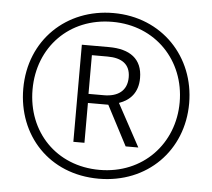

<svg xmlns="http://www.w3.org/2000/svg" viewBox="-52 -779 935 845"><g transform="rotate(5 415.5 -357.0)"><path d="M414 9C628 9 782 -147 782 -356C782 -561 631 -723 416 -723C209 -723 49 -573 49 -357C49 -152 194 9 414 9ZM414 -30C223 -30 90 -170 90 -357C90 -544 224 -684 415 -684C606 -684 740 -541 740 -357C740 -174 606 -30 414 -30ZM289 -143H338V-319H428L520 -143H576L474 -331C523 -348 557 -384 557 -448C557 -533 501 -572 409 -572H289ZM405 -359H337V-530H406C469 -530 507 -505 507 -447C507 -386 465 -359 405 -359Z"/></g></svg>

Font: Noto Sans Arabic UI Cn Lt
Style: Regular
Weight: 300
Width: 3
Designer: Monotype Design Team, Nadine Chahine and Nizar Qandah
Foundry: Monotype Imaging Inc.
Version: Version 2.010